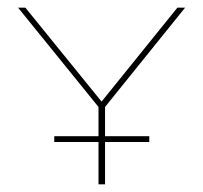

<svg xmlns="http://www.w3.org/2000/svg" viewBox="-20 -479 528 499"><path d="M253 -201V-125H368V-110H253V0H236V-110H121V-125H236V-201L27 -459H46L244 -215L441 -459H461Z"/></svg>

Font: EauTestSC Thin
Style: Regular
Weight: 250
Designer: Christian Thalmann (Catharsis Fonts)
Version: Version 0.001;PS 000.001;hotconv 1.0.88;makeotf.lib2.5.64775